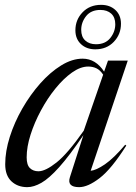

<svg xmlns="http://www.w3.org/2000/svg" viewBox="-20 -762 559 792"><path d="M268.5 -31.5 324 -204.5Q266 -119 224.2 -72.5Q182.5 -26 151 -8Q119.5 10 92.5 10Q53 10 27.2 -14Q1.5 -38 1.5 -84.5Q1.5 -138 20.5 -197.8Q39.5 -257.5 72.2 -314.5Q105 -371.5 146.2 -418Q187.5 -464.5 232.5 -492.2Q277.5 -520 321 -520Q374.5 -520 409.5 -466.5L425.5 -512H507L354 -57.5Q376.5 -59.5 412.8 -84.2Q449 -109 496.5 -165L501 -161.5Q440 -65 391.2 -27.5Q342.5 10 306.5 10Q255 10 268.5 -31.5ZM90 -113Q90 -81.5 103.5 -68.5Q117 -55.5 138.5 -55.5Q167.5 -55.5 213.2 -91.8Q259 -128 325.5 -223L405.5 -454Q393 -473 377.8 -480.2Q362.5 -487.5 344 -487.5Q312 -487.5 277 -462.8Q242 -438 208.8 -397Q175.5 -356 148.8 -306.2Q122 -256.5 106 -206.2Q90 -156 90 -113ZM397 -742Q433 -742 456 -720.8Q479 -699.5 479 -664Q479 -620.5 449.5 -589.5Q420 -558.5 373 -558.5Q337 -558.5 314 -580Q291 -601.5 291 -637Q291 -680.5 320.5 -711.2Q350 -742 397 -742ZM376 -579.5Q414.5 -579.5 435 -605.2Q455.5 -631 455.5 -662Q455.5 -690.5 438.8 -705.8Q422 -721 394 -721Q355.5 -721 335.2 -695.5Q315 -670 315 -639Q315 -610 331.8 -594.8Q348.5 -579.5 376 -579.5Z"/></svg>

Font: Newsreader Display
Style: Italic
Weight: 400
Italic angle: -17°
Designer: Hugues Gentile
Foundry: Production Type
Version: Version 1.001